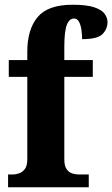

<svg xmlns="http://www.w3.org/2000/svg" viewBox="-20 -789 473 809"><path d="M14 0V-54H37Q46 -54 60 -58.5Q74 -63 84.5 -76.5Q95 -90 95 -118V-465H17V-536H95V-571Q95 -665 138.5 -717Q182 -769 285 -769Q346 -769 378 -758Q410 -747 421.5 -730Q433 -713 433 -696Q433 -667 412 -645.5Q391 -624 326 -624Q326 -640 323.5 -660.5Q321 -681 313.5 -696Q306 -711 292 -711Q272 -711 261.5 -684Q251 -657 251 -591V-536H371V-465H251V-118Q251 -90 260.5 -76.5Q270 -63 283.5 -58.5Q297 -54 309 -54H354V0Z"/></svg>

Font: Noto Serif Georgian Condensed ExtraBold
Style: Regular
Weight: 800
Width: 3
Designer: Monotype Design Team, Akaki Razmadze
Foundry: Google LLC
Version: Version 2.003; ttfautohint (v1.8.4.7-5d5b)